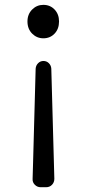

<svg xmlns="http://www.w3.org/2000/svg" viewBox="-20 -575 362 802"><path d="M149.4 207Q135.7 207 125.5 196.8Q115.2 186.5 116.2 171.9L118.2 102.5L128.9 -288.1Q129.9 -301.8 139.2 -311Q148.4 -320.3 161.6 -320.3Q174.8 -320.3 184.1 -311Q193.4 -301.8 194.3 -288.1L205.1 102.5L207 171.9Q207 186.5 197.3 196.8Q187.5 207 172.9 207ZM161.1 -415Q133.8 -415 114.3 -434.6Q94.7 -454.1 94.7 -485.4Q94.7 -515.6 114.3 -535.2Q133.8 -554.7 161.1 -554.7Q189.5 -554.7 208 -535.2Q226.6 -515.6 226.6 -485.4Q226.6 -454.1 208 -434.6Q189.5 -415 161.1 -415Z"/></svg>

Font: Gen Jyuu GothicL Regular
Style: Regular
Weight: 400
Designer: [Source Han Sans]
Ryoko NISHIZUKA  (kana & ideographs); Paul D. Hunt (Latin, Greek & Cyrillic); Wenlong ZHANG  (bopomofo
Version: Version 1.002.20150607